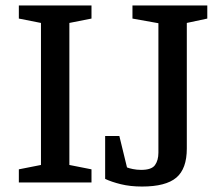

<svg xmlns="http://www.w3.org/2000/svg" viewBox="-20 -668 820 703"><path d="M49 0V-48L130 -64V-584L49 -600V-648H315V-600L234 -584V-64L315 -48V0ZM500 15Q457 15 422.5 6.5Q388 -2 365 -13V-170H417L445 -55Q452 -52 466.5 -49Q481 -46 497 -46Q535 -46 547.5 -63.5Q560 -81 560 -109V-583L465 -600V-648H739V-600L664 -584V-124Q664 -50 625.5 -17.5Q587 15 500 15Z"/></svg>

Font: Faustina Light Medium
Style: Regular
Weight: 500
Version: Version 1.200